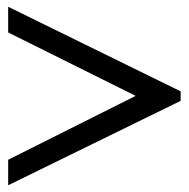

<svg xmlns="http://www.w3.org/2000/svg" viewBox="-20 -534 553 562"><path d="M377 -253.4 3.9 -439V-514.2L508.8 -266.6V-238.8L3.9 8.3V-66.4Z"/></svg>

Font: Dima Niloofar
Style: Regular
Weight: 400
Designer: R.Balvardi
Foundry: Dima Software Group
Version: Version 3.00;November 13, 2018;FontCreator 11.5.0.2427 64-bi